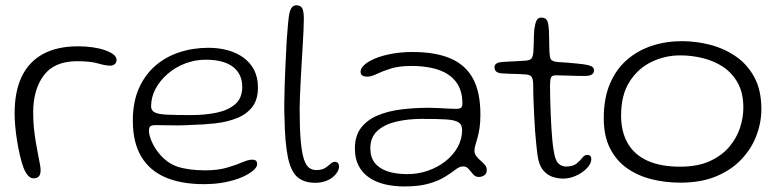

<svg xmlns="http://www.w3.org/2000/svg" viewBox="-20 -650 2874 709"><path d="M104 8.5Q96 8.5 89.2 3.5Q82.5 -1.5 76.8 -10.5Q71 -19.5 66.5 -31.5Q59.5 -50.5 53.5 -76.5Q47.5 -102.5 43 -130.2Q38.5 -158 36.2 -184.5Q34 -211 34 -232Q34 -312.5 60.5 -367.5Q87 -422.5 139.2 -450.8Q191.5 -479 268.5 -479Q297.5 -479 323 -475.2Q348.5 -471.5 368.2 -464.5Q388 -457.5 399.2 -448.5Q410.5 -439.5 410.5 -428.5Q410.5 -422 407.2 -417.2Q404 -412.5 399 -410Q394 -407.5 388 -407.5Q370 -407.5 341.8 -415.8Q313.5 -424 264.5 -424Q181 -424 141.8 -371.8Q102.5 -319.5 102.5 -234.5Q102.5 -205 105.2 -177.5Q108 -150 112.2 -125.2Q116.5 -100.5 120.5 -80Q124.5 -59.5 127.2 -44.8Q130 -30 130 -22.5Q130 -4.5 122.8 2Q115.5 8.5 104 8.5Z M732.5 30Q650 30 591.5 5.2Q533 -19.5 501.8 -71.5Q470.5 -123.5 470.5 -205Q470.5 -272.5 492.5 -322.8Q514.5 -373 552.8 -406.5Q591 -440 641.8 -456.8Q692.5 -473.5 749.5 -473.5Q788.5 -473.5 821.8 -464.2Q855 -455 880 -436.5Q905 -418 918.8 -390.8Q932.5 -363.5 932.5 -327Q932.5 -282 911.5 -255Q890.5 -228 855 -213.8Q819.5 -199.5 774.8 -194.5Q730 -189.5 682 -188.5Q662.5 -187 636.8 -187Q611 -187 588.2 -187.5Q565.5 -188 555 -188Q540.5 -188 535.2 -183.5Q530 -179 530 -167.5Q530 -152.5 539 -130.5Q548 -108.5 564 -87.5Q595.5 -47.5 636.5 -34.2Q677.5 -21 738.5 -21Q784.5 -21 818.5 -31Q852.5 -41 875 -50.8Q897.5 -60.5 910.5 -60.5Q920 -60.5 924.8 -56.8Q929.5 -53 929.5 -43.5Q929.5 -33 915.2 -20.5Q901 -8 875.2 3.5Q849.5 15 813.2 22.5Q777 30 732.5 30ZM685.5 -225Q737.5 -225 780.2 -234Q823 -243 848.8 -265.5Q874.5 -288 874.5 -329Q874.5 -377 840.2 -403.2Q806 -429.5 739.5 -429.5Q700.5 -429.5 664.2 -415.8Q628 -402 599.8 -377.8Q571.5 -353.5 554.8 -322.8Q538 -292 538 -257Q538 -241.5 551.8 -234.8Q565.5 -228 597.8 -226.5Q630 -225 685.5 -225Z M1144 25Q1102 25 1077.8 3.5Q1053.5 -18 1042.8 -71Q1032 -124 1030.5 -218Q1029.5 -237.5 1029.8 -268.5Q1030 -299.5 1031.2 -336.5Q1032.5 -373.5 1034.2 -410Q1036 -446.5 1037.5 -478Q1039 -509.5 1041 -529Q1043.5 -566 1046.5 -588.2Q1049.5 -610.5 1056.2 -620.5Q1063 -630.5 1074.5 -630.5Q1090 -630.5 1096 -619.5Q1102 -608.5 1102 -579.5Q1102 -563.5 1100.8 -538Q1099.5 -512.5 1097.8 -481.8Q1096 -451 1094 -418.2Q1092 -385.5 1090.5 -354Q1089 -322.5 1087.8 -296Q1086.5 -269.5 1086.5 -251Q1086.5 -176 1090.5 -130.5Q1094.5 -85 1102.5 -61.5Q1110.5 -38 1122 -30Q1133.5 -22 1148 -22Q1168.5 -22 1180.2 -29.5Q1192 -37 1200 -44.8Q1208 -52.5 1217 -52.5Q1224 -52.5 1228 -47.8Q1232 -43 1232 -35.5Q1232 -26 1226 -15.5Q1220 -5 1208.8 4.2Q1197.5 13.5 1181 19.2Q1164.5 25 1144 25Z M1473 38.5Q1434 38.5 1400.8 30.5Q1367.5 22.5 1342.8 5.5Q1318 -11.5 1304.2 -38Q1290.5 -64.5 1290.5 -101.5Q1290.5 -148.5 1313.2 -178Q1336 -207.5 1374.8 -223.8Q1413.5 -240 1462 -246Q1510.5 -252 1562 -252Q1580 -252 1599 -251Q1618 -250 1635 -249Q1652 -248 1663.5 -248Q1677.5 -248 1682.5 -252.2Q1687.5 -256.5 1687.5 -268Q1687.5 -294 1681 -314.2Q1674.5 -334.5 1662.5 -349.5Q1650.5 -364.5 1634 -375.5Q1608.5 -392 1573.8 -399.2Q1539 -406.5 1499.5 -406.5Q1454 -406.5 1423 -396.8Q1392 -387 1371.5 -377Q1351 -367 1337 -367Q1324 -367 1317.8 -371.2Q1311.5 -375.5 1311.5 -385.5Q1311.5 -397.5 1325.2 -410.2Q1339 -423 1364.5 -433.8Q1390 -444.5 1425.5 -451.2Q1461 -458 1504 -458Q1588 -458 1643.5 -434.2Q1699 -410.5 1726.5 -360Q1754 -309.5 1754 -227Q1754 -198.5 1750.8 -177Q1747.5 -155.5 1743 -140Q1738.5 -124.5 1735.2 -113.2Q1732 -102 1732 -93.5Q1732 -82.5 1738.8 -73.5Q1745.5 -64.5 1754.8 -56.8Q1764 -49 1770.8 -40.8Q1777.5 -32.5 1777.5 -22.5Q1777.5 -8 1767.8 -2.2Q1758 3.5 1748 3.5Q1735.5 3.5 1727 -6.5Q1718.5 -16.5 1710.5 -26Q1702.5 -35.5 1690.5 -35.5Q1683.5 -35.5 1676.2 -32.5Q1669 -29.5 1657.5 -20.5Q1643.5 -9.5 1621 4.2Q1598.5 18 1562.8 28.2Q1527 38.5 1473 38.5ZM1484.5 -7Q1523.5 -7 1559.8 -19.5Q1596 -32 1624.5 -54.2Q1653 -76.5 1669.8 -106.2Q1686.5 -136 1686.5 -170Q1686.5 -190 1672.8 -198.5Q1659 -207 1626.8 -209Q1594.5 -211 1539 -211Q1486.5 -211 1443 -200.8Q1399.5 -190.5 1373.5 -166.8Q1347.5 -143 1347.5 -102Q1347.5 -70.5 1363.2 -49.5Q1379 -28.5 1409.8 -17.8Q1440.5 -7 1484.5 -7Z M2058.5 9.5Q2042 9.5 2021.8 3.5Q2001.5 -2.5 1985.5 -21.8Q1969.5 -41 1964.5 -79.5Q1962.5 -96 1960.2 -117.8Q1958 -139.5 1956 -165Q1954 -190.5 1952.8 -218.8Q1951.5 -247 1950.2 -276.8Q1949 -306.5 1949 -336.5Q1948.5 -359 1943 -366.2Q1937.5 -373.5 1923.5 -375Q1914.5 -376 1897.8 -376.5Q1881 -377 1863.5 -377.5Q1846 -378 1834 -379Q1819 -380 1812.5 -385.8Q1806 -391.5 1806 -402Q1806 -408.5 1809.8 -412.5Q1813.5 -416.5 1821 -418.8Q1828.5 -421 1839.5 -421.5Q1869 -423 1886.5 -424Q1904 -425 1919.5 -426Q1936.5 -427 1942.2 -433.5Q1948 -440 1949.5 -458Q1950.5 -468.5 1950.8 -484Q1951 -499.5 1951.5 -515.2Q1952 -531 1953 -542Q1956 -563 1961.2 -574Q1966.5 -585 1979 -585Q1990 -585 1995.8 -579.8Q2001.5 -574.5 2003.8 -564Q2006 -553.5 2007 -537.5Q2007.5 -519.5 2007.8 -505.8Q2008 -492 2008.2 -481.2Q2008.5 -470.5 2008.8 -462Q2009 -453.5 2010 -446.5Q2011 -432.5 2017.5 -427.5Q2024 -422.5 2039.5 -421Q2053.5 -420.5 2072.5 -418.8Q2091.5 -417 2109 -415.5Q2126.5 -414 2136 -412.5Q2153.5 -410 2163.5 -405.2Q2173.5 -400.5 2173.5 -390.5Q2173.5 -380.5 2165.8 -375.2Q2158 -370 2142 -369.5Q2106 -369.5 2076.8 -370.8Q2047.5 -372 2032 -372Q2020 -371.5 2015.8 -365.8Q2011.5 -360 2011 -333.5Q2011 -309 2011.8 -283Q2012.5 -257 2013.5 -231Q2014.5 -205 2016 -180.2Q2017.5 -155.5 2019.5 -133.5Q2021.5 -111.5 2024.5 -94.5Q2030 -57.5 2042.2 -46.2Q2054.5 -35 2070 -35Q2095.5 -35 2108.8 -45.8Q2122 -56.5 2130.2 -67.2Q2138.5 -78 2148.5 -78Q2156 -78 2159.8 -74Q2163.5 -70 2163.5 -62Q2163.5 -50.5 2154.8 -38Q2146 -25.5 2131 -14.8Q2116 -4 2097.2 2.8Q2078.5 9.5 2058.5 9.5Z M2492.5 24.5Q2437 24.5 2386 11.8Q2335 -1 2295.2 -29Q2255.5 -57 2232.5 -102.5Q2209.5 -148 2209.5 -214Q2209.5 -286.5 2232 -340Q2254.5 -393.5 2294.5 -428.5Q2334.5 -463.5 2386.8 -480.8Q2439 -498 2498.5 -498Q2550 -498 2601.8 -484.8Q2653.5 -471.5 2696.5 -442.2Q2739.5 -413 2765.5 -365Q2791.5 -317 2791.5 -247.5Q2791.5 -197.5 2773.2 -149.2Q2755 -101 2718 -61.8Q2681 -22.5 2625 1Q2569 24.5 2492.5 24.5ZM2491.5 -34.5Q2555.5 -34.5 2600 -54.5Q2644.5 -74.5 2672.2 -107Q2700 -139.5 2712.5 -177.5Q2725 -215.5 2725 -252.5Q2725 -306 2704.8 -343Q2684.5 -380 2651 -402.5Q2617.5 -425 2576 -435.2Q2534.5 -445.5 2492 -445.5Q2436 -445.5 2386 -421.5Q2336 -397.5 2304.8 -348.5Q2273.5 -299.5 2273.5 -223.5Q2273.5 -163.5 2298 -121Q2322.5 -78.5 2371 -56.5Q2419.5 -34.5 2491.5 -34.5Z"/></svg>

Font: Gluten ExtraLight
Style: Regular
Weight: 250
Designer: Tyler Finck
Foundry: Etcetera Type Company
Version: Version 1.300